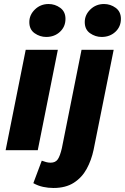

<svg xmlns="http://www.w3.org/2000/svg" viewBox="-20 -748 622 956"><path d="M8 0 108 -500H268L168 0ZM210 -564Q179 -564 152.5 -582.5Q126 -601 126 -638Q126 -674 154 -701Q182 -728 222 -728Q254 -728 280 -709Q306 -690 306 -654Q306 -615 278.5 -589.5Q251 -564 210 -564ZM246 188Q220 188 194.5 182.5Q169 177 146 164L188 52Q199 56 209.5 59Q220 62 232 62Q256 62 267.5 45.5Q279 29 288 -10L386 -500H546L446 -2Q435 50 411.5 93Q388 136 347.5 162Q307 188 246 188ZM486 -564Q455 -564 428.5 -582.5Q402 -601 402 -638Q402 -674 430 -701Q458 -728 498 -728Q530 -728 556 -709Q582 -690 582 -654Q582 -615 554.5 -589.5Q527 -564 486 -564Z"/></svg>

Font: Source Sans 3 ExtraLight Black
Style: Italic
Weight: 900
Italic angle: -11°
Version: Version 3.052;hotconv 1.1.0;makeotfexe 2.6.0